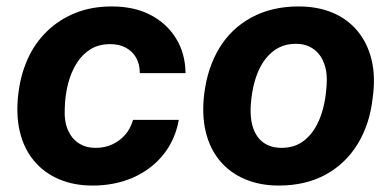

<svg xmlns="http://www.w3.org/2000/svg" viewBox="-20 -566 1214 596"><path d="M267 10Q209 10 162.5 -10Q116 -30 85 -67.5Q54 -105 41.5 -157.5Q29 -210 37 -276Q44 -334 66 -383Q88 -432 125.5 -468.5Q163 -505 213.5 -525.5Q264 -546 327 -546Q396 -546 446.5 -520Q497 -494 526 -447.5Q555 -401 556 -339H414Q414 -367 402.5 -387Q391 -407 370.5 -418Q350 -429 322 -429Q287 -429 261.5 -413.5Q236 -398 218.5 -370.5Q201 -343 191.5 -307Q182 -271 181 -229Q179 -189 191 -162Q203 -135 225 -121Q247 -107 277 -107Q305 -107 328 -117.5Q351 -128 368 -147Q385 -166 393 -194H535Q524 -132 487 -86Q450 -40 393.5 -15Q337 10 267 10Z M845 10Q787 10 740 -10Q693 -30 662 -67.5Q631 -105 618.5 -157.5Q606 -210 614 -275Q624 -356 661 -417Q698 -478 761 -512Q824 -546 907 -546Q966 -546 1012.5 -526.5Q1059 -507 1090 -469.5Q1121 -432 1133.5 -380Q1146 -328 1137 -263Q1128 -181 1090.5 -119.5Q1053 -58 991 -24Q929 10 845 10ZM854 -107Q897 -107 927 -132Q957 -157 974 -201.5Q991 -246 994 -305Q996 -335 989.5 -358.5Q983 -382 970.5 -397.5Q958 -413 940 -421.5Q922 -430 898 -430Q856 -430 825.5 -405Q795 -380 778 -335.5Q761 -291 758 -232Q757 -201 763 -178Q769 -155 781.5 -139Q794 -123 812.5 -115Q831 -107 854 -107Z"/></svg>

Font: Mona Sans ExtraLight
Style: Bold Italic
Weight: 700
Italic angle: -11.6951°
Version: Version 2.000